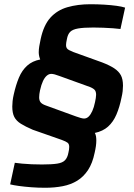

<svg xmlns="http://www.w3.org/2000/svg" viewBox="-20 -716 635 907"><path d="M193 171Q159 171 127 168.5Q95 166 69.5 162.5Q44 159 28 155L50 53Q64 55 84.5 57Q105 59 129.5 60Q154 61 178 61Q224 61 250 57Q276 53 287.5 40.5Q299 28 303 6Q305 -2 306 -9Q307 -16 307 -22Q307 -36 299 -42Q291 -48 272 -55L135 -103Q100 -118 78.5 -131.5Q57 -145 47.5 -163.5Q38 -182 38 -213Q38 -224 39.5 -238.5Q41 -253 45 -270Q55 -315 69.5 -349.5Q84 -384 108.5 -406Q133 -428 170 -435Q167 -442 165 -451Q163 -460 163 -469Q163 -482 165.5 -497.5Q168 -513 172 -531Q186 -597 218 -632.5Q250 -668 298.5 -682Q347 -696 407 -696Q441 -696 473 -694Q505 -692 530.5 -688.5Q556 -685 571 -680L549 -579Q535 -581 513.5 -582.5Q492 -584 468 -585Q444 -586 421 -586Q375 -586 349 -581.5Q323 -577 311.5 -565.5Q300 -554 296 -531Q294 -522 293 -515Q292 -508 292 -503Q292 -494 295.5 -488.5Q299 -483 307 -479Q315 -475 327 -470L463 -421Q499 -407 520 -393Q541 -379 551 -360.5Q561 -342 561 -311Q561 -299 559.5 -285.5Q558 -272 554 -255Q545 -210 530 -175Q515 -140 490.5 -118Q466 -96 428 -88Q432 -81 433.5 -72Q435 -63 435 -53Q435 -40 433 -25.5Q431 -11 427 6Q417 55 396 87Q375 119 345 137.5Q315 156 276.5 163.5Q238 171 193 171ZM377 -156Q389 -156 398.5 -165Q408 -174 416 -191.5Q424 -209 429 -234Q431 -244 432.5 -252.5Q434 -261 434 -268Q434 -284 427 -291.5Q420 -299 405 -305L261 -357Q248 -362 238.5 -364.5Q229 -367 222 -367Q211 -367 201 -358.5Q191 -350 183 -333Q175 -316 169 -289Q167 -280 166 -271.5Q165 -263 165 -256Q165 -241 172 -232.5Q179 -224 196 -218L339 -166Q350 -162 360.5 -159Q371 -156 377 -156Z"/></svg>

Font: Saira SemiCondensed SemiBold
Style: Italic
Weight: 600
Width: 4
Italic angle: -12°
Designer: Hector Gatti with collaboration of the Omnibus-Type team
Foundry: Omnibus-Type
Version: Version 1.101